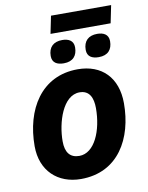

<svg xmlns="http://www.w3.org/2000/svg" viewBox="-94 -922 773 1000"><g transform="rotate(-10 292.5 -422.5)"><path d="M227 -762H545L564 -855H246ZM269 -599C318 -599 341 -627 341 -671C341 -708 313 -720 281 -720C235 -720 208 -695 208 -648C208 -612 234 -599 269 -599ZM454 -599C503 -599 526 -627 526 -671C526 -708 498 -720 466 -720C420 -720 393 -695 393 -648C393 -612 419 -599 454 -599ZM253 10C451 10 541 -155 541 -340C541 -476 461 -556 334 -556C140 -556 44 -393 44 -200C44 -70 130 10 253 10ZM265 -110C216 -110 192 -141 192 -200C192 -299 234 -436 323 -436C375 -436 393 -395 393 -340C393 -222 346 -110 265 -110Z"/></g></svg>

Font: Noto Sans
Style: Bold Italic
Weight: 700
Italic angle: -12°
Designer: Monotype Design Team
Foundry: Monotype Imaging Inc.
Version: Version 2.013